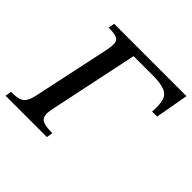

<svg xmlns="http://www.w3.org/2000/svg" viewBox="-177 -822 988 988"><g transform="rotate(45 317.0 -328.5)"><path d="M288 0H-13L-7 -34Q30 -34 50.5 -40.5Q71 -47 82 -66Q93 -85 100 -121L187 -530Q195 -569 193 -588.5Q191 -608 173 -615.5Q155 -623 114 -623L121 -657H647L615 -476H578Q582 -527 573.5 -556.5Q565 -586 535.5 -598Q506 -610 445 -610H309L206 -119Q196 -70 212.5 -52Q229 -34 294 -34Z"/></g></svg>

Font: STIX Two Text Medium
Style: Italic
Weight: 500
Italic angle: -12°
Designer: Ross Mills, John Hudson & Paul Hanslow, Tiro Typeworks Ltd; with prior portions MicroPress Inc. and Coen Hoffman, Elsevi
Foundry: Tiro Typeworks Ltd
Version: Version 2.13 b171